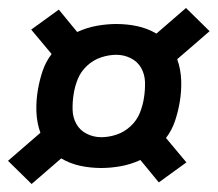

<svg xmlns="http://www.w3.org/2000/svg" viewBox="-22 -580 544 480"><path d="M57 -120 -2 -178 79 -248Q70 -273 69 -301Q68 -329 73 -357Q77 -380 84.5 -402.5Q92 -425 107 -445L56 -506L125 -556L171 -500Q195 -511 220 -515.5Q245 -520 269 -520Q296 -520 321.5 -514.5Q347 -509 369 -496L443 -560L502 -502L421 -432Q430 -407 431 -379Q432 -351 427 -323Q423 -300 415.5 -277.5Q408 -255 393 -235L444 -174L375 -124L329 -180Q305 -169 280 -164.5Q255 -160 231 -160Q204 -160 178.5 -165.5Q153 -171 131 -184ZM231 -237Q250 -237 269.5 -243.5Q289 -250 304.5 -264.5Q320 -279 327.5 -297.5Q335 -316 338 -336Q341 -355 340.5 -374.5Q340 -394 331 -410Q322 -426 305 -434.5Q288 -443 269 -443Q250 -443 230.5 -436.5Q211 -430 195.5 -415.5Q180 -401 172.5 -382.5Q165 -364 162 -344Q159 -325 159.5 -305.5Q160 -286 169 -270Q178 -254 195 -245.5Q212 -237 231 -237Z"/></svg>

Font: Iosevka Term Curly Oblique
Style: Bold
Weight: 700
Italic angle: -9°
Designer: Belleve Invis
Foundry: Belleve Invis
Version: Version 32.3.0